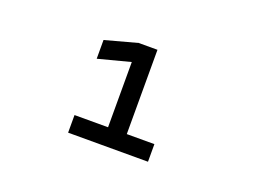

<svg xmlns="http://www.w3.org/2000/svg" viewBox="-60 -811 706 536"><g transform="rotate(20 293.0 -542.5)"><path d="M174.8 -391.1V-443.4H274.4V-637.2L179.2 -612.3V-668L274.4 -693.8H330.1V-443.4H412.1V-391.1Z"/></g></svg>

Font: Caskaydia Cove Light
Style: Regular
Weight: 300
Monospace: yes
Designer: Aaron Bell
Foundry: Saja Typeworks
Version: Version 4.300; ttfautohint (v1.8.3)